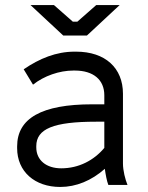

<svg xmlns="http://www.w3.org/2000/svg" viewBox="-20 -734 589 762"><path d="M231 -593H325L455 -714H362L287 -648H269L194 -714H101ZM219 8C282 8 343 -17 396 -64C399 -42 404 -15 410 0H486C477 -22 468 -57 468 -85V-362C468 -464 398 -529 282 -529H276C203 -529 137 -502 74 -459L111 -398C155 -433 216 -454 271 -454H277C351 -454 394 -417 394 -356V-320H346C146 -320 48 -265 48 -153V-146C48 -53 118 8 219 8ZM223 -66C164 -66 124 -98 124 -149V-154C124 -223 193 -251 361 -251H394V-147C353 -98 293 -66 223 -66Z"/></svg>

Font: Fixel Text Regular
Style: Regular
Weight: 400
Width: 4
Designer: AlfaBravo + MacPaw
Foundry: Kyrylo Tkachov, Marchela Mozhyna, Serhii Makarenko, Maria Weinstein, Zakhar Kryvoshyya
Version: Version 1.211